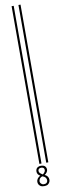

<svg xmlns="http://www.w3.org/2000/svg" viewBox="-103 -835 288 973"><g transform="rotate(-10 41.0 -348.5)"><path d="M36.1 0V-811.5H46.9V0ZM71.3 0V-811.5H82V0ZM41 115.2Q31.2 115.2 24.4 112.3Q17.6 108.4 13.7 102.5Q9.8 95.7 9.8 87.9Q9.8 79.1 15.6 71.3Q21.5 63.5 30.3 59.6Q23.4 55.7 18.6 49.8Q14.6 43 14.6 36.1Q14.6 24.4 21.5 17.6Q29.3 10.7 42 10.7Q55.7 10.7 62.5 17.6Q69.3 24.4 69.3 35.2Q69.3 42 64.5 48.8Q59.6 55.7 52.7 59.6Q61.5 63.5 67.4 71.3Q72.3 79.1 72.3 87.9Q72.3 95.7 68.4 101.6Q64.5 108.4 57.6 112.3Q50.8 115.2 41 115.2ZM43.9 55.7Q49.8 51.8 53.7 45.9Q57.6 41 57.6 35.2Q57.6 28.3 53.7 24.4Q48.8 20.5 42 20.5Q34.2 20.5 29.3 24.4Q25.4 28.3 25.4 34.2Q25.4 41 30.3 45.9Q34.2 49.8 43.9 55.7ZM41 105.5Q50.8 105.5 55.7 100.6Q60.5 95.7 60.5 87.9Q60.5 80.1 54.7 73.2Q48.8 67.4 39.1 64.5Q31.2 67.4 26.4 73.2Q21.5 80.1 21.5 86.9Q21.5 94.7 27.3 99.6Q32.2 105.5 41 105.5Z"/></g></svg>

Font: Libre Barcode EAN13 Text
Style: Regular
Weight: 400
Version: Version 1.008; ttfautohint (v1.8.3)